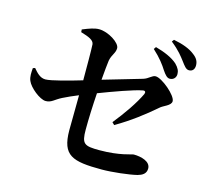

<svg xmlns="http://www.w3.org/2000/svg" viewBox="-111 -927 1152 1052"><g transform="rotate(15 465.0 -401.5)"><path d="M782 -584C803 -584 817 -599 817 -619C817 -637 810 -653 790 -673C761 -699 716 -718 665 -732L656 -719C699 -680 723 -647 740 -620C755 -598 767 -584 782 -584ZM872 -656C892 -656 903 -670 903 -691C903 -712 895 -731 870 -749C844 -770 803 -786 750 -796L741 -784C790 -745 809 -718 826 -696C844 -672 855 -656 872 -656ZM541 -273 554 -260C637 -308 708 -363 768 -415C785 -432 830 -443 830 -469C830 -502 741 -577 705 -577C685 -577 672 -555 642 -546L423 -482C427 -530 431 -571 434 -593C441 -630 461 -642 461 -671C461 -701 392 -746 339 -746C315 -746 285 -736 247 -720L248 -705C295 -691 322 -680 325 -657C327 -624 327 -530 327 -453C260 -433 157 -404 125 -404C94 -404 74 -428 55 -450L43 -446C41 -420 39 -396 48 -375C62 -340 124 -290 157 -290C190 -290 201 -310 241 -330C265 -342 296 -356 326 -368L324 -168C325 -26 383 -7 552 -7C609 -7 705 -18 749 -29C774 -36 796 -48 796 -78C796 -118 742 -132 700 -132C689 -132 628 -106 512 -106C425 -106 410 -114 410 -196C410 -254 413 -332 418 -404C496 -434 611 -476 657 -484C670 -487 675 -479 670 -467C643 -410 595 -340 541 -273Z"/></g></svg>

Font: GenRyuMin2 TW B
Style: Regular
Weight: 700
Version: Version 2.100;PS 2.1;hotconv 16.6.51;makeotf.lib2.5.65220 DE